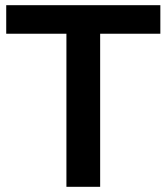

<svg xmlns="http://www.w3.org/2000/svg" viewBox="-20 -720 642 740"><path d="M236 -590H4V-700H598V-590H366V0H236Z"/></svg>

Font: mBank SemiBold
Style: Regular
Weight: 600
Designer: Julieta Ulanovsky
Foundry: Julieta Ulanovsky
Version: Version 7.200